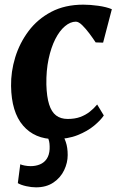

<svg xmlns="http://www.w3.org/2000/svg" viewBox="-20 -587 506 824"><path d="M214.5 10Q129 10 79 -48Q29 -106 27.5 -218Q26.5 -279 45.2 -340.5Q64 -402 102.5 -453.5Q141 -505 199.8 -536Q258.5 -567 337.5 -567Q367 -567 401.5 -562.2Q436 -557.5 460 -547.5L422.5 -404L390.5 -405Q379.5 -422 364 -442.8Q348.5 -463.5 333 -478.8Q317.5 -494 305.5 -494Q282 -494 258.8 -474.5Q235.5 -455 217.2 -419Q199 -383 188.5 -333.5Q178 -284 179 -224Q180.5 -171.5 190.8 -139Q201 -106.5 220.8 -91.5Q240.5 -76.5 270.5 -76.5Q301.5 -76.5 324.5 -85Q347.5 -93.5 365.2 -107.5Q383 -121.5 397 -138.5L425.5 -91.5Q412.5 -71.5 384 -47.8Q355.5 -24 313 -7Q270.5 10 214.5 10ZM134.5 217Q115 217 92.5 212Q70 207 56.5 199L67 118Q73 121 86 123.5Q99 126 111.5 126Q133.5 126 151.5 118.5Q169.5 111 180.5 94.8Q191.5 78.5 193 53Q194 26 188.5 11.8Q183 -2.5 180 -14.5L214 -16.5L244.5 -14.5Q254.5 -0.5 262.5 22.8Q270.5 46 270.5 78.5Q270.5 111.5 255.2 143.5Q240 175.5 209.5 196.2Q179 217 134.5 217Z"/></svg>

Font: Merriweather 20pt ExtraBold
Style: Italic
Weight: 800
Italic angle: -7.8°
Version: Version 2.101